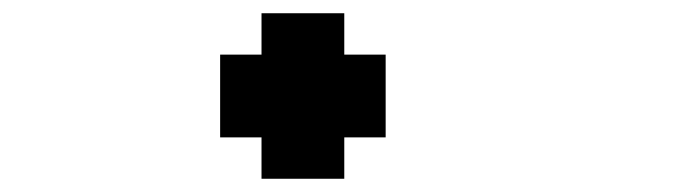

<svg xmlns="http://www.w3.org/2000/svg" viewBox="-20 -520 1040 290"><path d="M500 -437.5H562.5V-312.5H500V-250H375V-312.5H312.5V-437.5H375V-500H500Z"/></svg>

Font: ChillBitmapSE 16px
Style: Regular
Weight: 400
Designer: Designed by Warren2060
Foundry: ChillType
Version: Version 1.000